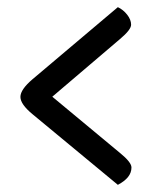

<svg xmlns="http://www.w3.org/2000/svg" viewBox="-20 -603 451 536"><path d="M315 -176Q347 -150 347 -135.5Q347 -121 337.5 -109Q328 -97 309 -87L71 -284Q37 -312 37 -332.5Q37 -353 71 -382L309 -583Q324 -576 335 -562Q346 -548 346 -534Q346 -520 315 -494L126 -333Z"/></svg>

Font: Sofia
Style: Regular
Weight: 400
Designer: Paula Nazal and Daniel Hernndez
Foundry: Paula Nazal, Daniel Hernndez
Version: Version 1.001